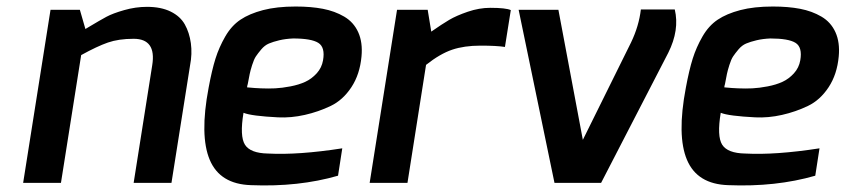

<svg xmlns="http://www.w3.org/2000/svg" viewBox="-20 -561 2594 589"><path d="M51 0 135 -531H225L242 -472Q245 -474 252 -478Q287 -499 306.5 -509.5Q326 -520 361 -530Q396 -540 431 -540Q474 -540 503.5 -525.5Q533 -511 547 -486Q561 -461 565.5 -428.5Q570 -396 563 -360L506 0H390L447 -361Q460 -442 390 -442Q344 -442 311 -430.5Q278 -419 229 -392L167 0Z M620 -292Q630 -346 641 -381Q652 -416 671 -449Q690 -482 717.5 -500.5Q745 -519 787 -530Q829 -541 887 -541Q934 -541 970.5 -534Q1007 -527 1036 -510Q1065 -493 1079 -462Q1093 -431 1089 -388Q1084 -333 1058 -293.5Q1032 -254 994.5 -236Q957 -218 915 -208.5Q873 -199 833 -201Q793 -203 766 -206.5Q739 -210 727 -215Q715 -143 731.5 -117Q748 -91 802 -90Q895 -85 1030 -106L1017 -22Q896 13 750 7Q655 4 623.5 -70.5Q592 -145 620 -292ZM738 -293Q742 -293 750 -292Q758 -291 780.5 -290Q803 -289 824 -290Q845 -291 871 -296Q897 -301 916.5 -310Q936 -319 951.5 -336Q967 -353 971 -376Q978 -416 956.5 -429.5Q935 -443 879 -443Q856 -442 837 -437.5Q818 -433 805 -427.5Q792 -422 781.5 -409.5Q771 -397 765 -388Q759 -379 753.5 -361.5Q748 -344 746 -334Q744 -324 740 -303Q738 -297 738 -293Z M1114 0 1198 -531H1292L1303 -464Q1336 -487 1358 -500Q1380 -513 1415 -525Q1450 -537 1484 -537Q1532 -537 1547 -530L1529 -417Q1503 -421 1454 -421Q1404 -421 1367 -408.5Q1330 -396 1287 -362L1230 0Z M1571 -531H1693L1768 -132L1916 -431Q1940 -481 1946 -532H2050Q2065 -469 2030 -399L1824 0H1681Z M2084 -292Q2094 -346 2105 -381Q2116 -416 2135 -449Q2154 -482 2181.5 -500.5Q2209 -519 2251 -530Q2293 -541 2351 -541Q2398 -541 2434.5 -534Q2471 -527 2500 -510Q2529 -493 2543 -462Q2557 -431 2553 -388Q2548 -333 2522 -293.5Q2496 -254 2458.5 -236Q2421 -218 2379 -208.5Q2337 -199 2297 -201Q2257 -203 2230 -206.5Q2203 -210 2191 -215Q2179 -143 2195.5 -117Q2212 -91 2266 -90Q2359 -85 2494 -106L2481 -22Q2360 13 2214 7Q2119 4 2087.5 -70.5Q2056 -145 2084 -292ZM2202 -293Q2206 -293 2214 -292Q2222 -291 2244.5 -290Q2267 -289 2288 -290Q2309 -291 2335 -296Q2361 -301 2380.5 -310Q2400 -319 2415.5 -336Q2431 -353 2435 -376Q2442 -416 2420.5 -429.5Q2399 -443 2343 -443Q2320 -442 2301 -437.5Q2282 -433 2269 -427.5Q2256 -422 2245.5 -409.5Q2235 -397 2229 -388Q2223 -379 2217.5 -361.5Q2212 -344 2210 -334Q2208 -324 2204 -303Q2202 -297 2202 -293Z"/></svg>

Font: Exo
Style: DemiBoldItalic
Weight: 600
Designer: Natanael Gama
Version: Version 1